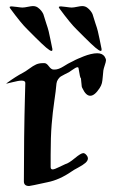

<svg xmlns="http://www.w3.org/2000/svg" viewBox="-41 -620 385 644"><path d="M199.2 -594.7Q206.1 -594.7 217.8 -597.2Q229.5 -599.6 234.4 -599.6Q244.1 -599.6 251 -594.7Q257.8 -589.8 262.7 -583.5Q267.6 -577.1 269.5 -572.3Q271.5 -567.4 274.4 -556.6Q277.3 -545.9 279.3 -541Q284.2 -527.3 287.1 -515.6Q290 -503.9 293 -488.8Q295.9 -473.6 298.8 -460Q299.8 -457 299.8 -453.1Q299.8 -449.2 296.9 -449.2Q292 -449.2 278.8 -460.4Q265.6 -471.7 242.2 -495.1Q218.8 -518.6 215.8 -521.5Q196.3 -540 158.2 -591.8L156.2 -595.7Q156.2 -598.6 163.1 -598.6Q167 -598.6 180.7 -596.7Q194.3 -594.7 199.2 -594.7ZM34.2 -594.7Q41 -594.7 52.7 -597.2Q64.5 -599.6 69.3 -599.6Q79.1 -599.6 85.9 -594.7Q92.8 -589.8 97.7 -583.5Q102.5 -577.1 104.5 -572.3Q106.4 -567.4 109.4 -556.6Q112.3 -545.9 114.3 -541Q119.1 -527.3 122.1 -515.6Q125 -503.9 127.9 -488.8Q130.9 -473.6 133.8 -460Q134.8 -457 134.8 -453.1Q134.8 -449.2 131.8 -449.2Q127 -449.2 113.8 -460.4Q100.6 -471.7 77.1 -495.1Q53.7 -518.6 50.8 -521.5Q31.2 -540 -6.8 -591.8L-8.8 -595.7Q-8.8 -598.6 -2 -598.6Q2 -598.6 15.6 -596.7Q29.3 -594.7 34.2 -594.7ZM230.5 -357.4Q227.5 -357.4 222.7 -389.6Q222.7 -394.5 218.8 -394.5Q215.8 -394.5 210.9 -391.6Q206.1 -388.7 199.7 -384.3Q193.4 -379.9 190.4 -377.9Q186.5 -376 176.8 -371.1Q167 -366.2 162.6 -363.3Q158.2 -360.4 153.8 -354Q149.4 -347.7 148.4 -339.8Q146.5 -316.4 141.1 -280.3Q135.7 -244.1 132.3 -202.6Q128.9 -161.1 128.9 -100.6V-59.6Q128.9 -51.8 135.7 -51.8Q141.6 -51.8 157.2 -59.6Q172.9 -67.4 177.7 -69.3Q189.5 -72.3 210 -89.4Q230.5 -106.4 238.3 -106.4Q244.1 -106.4 250 -98.6Q253.9 -93.8 253.9 -88.9Q253.9 -81.1 245.6 -73.7Q237.3 -66.4 220.7 -57.6Q204.1 -48.8 199.2 -44.9Q158.2 -16.6 118.2 -8.8Q60.5 3.9 56.6 3.9Q39.1 3.9 39.1 -11.7Q39.1 -79.1 40 -158.2Q41 -237.3 42.5 -289.1Q43.9 -340.8 43.9 -341.8Q43.9 -349.6 31.2 -349.6Q21.5 -349.6 0.5 -344.2Q-20.5 -338.9 -21.5 -338.9L-19.5 -339.8Q-18.6 -340.8 -17.6 -341.8Q11.7 -363.3 36.1 -376Q43.9 -379.9 57.1 -389.6Q70.3 -399.4 80.1 -403.8Q89.8 -408.2 102.5 -408.2H108.4Q115.2 -408.2 123 -397.5Q130.9 -386.7 138.7 -386.7H142.6Q155.3 -386.7 172.4 -397.5Q189.5 -408.2 196.3 -411.1Q197.3 -411.1 204.1 -415Q210.9 -418.9 220.2 -422.9Q229.5 -426.8 240.2 -431.2Q251 -435.5 263.2 -438.5Q275.4 -441.4 285.2 -441.4Q301.8 -441.4 309.6 -430.7Q314.5 -422.9 314.5 -418Q314.5 -413.1 310.5 -401.4Q306.6 -389.6 305.7 -383.8Q304.7 -376 303.7 -362.8Q302.7 -349.6 300.8 -341.3Q298.8 -333 293 -324.2Q276.4 -298.8 261.7 -298.8Q247.1 -298.8 235.4 -324.2Q232.4 -329.1 232.4 -337.9Q232.4 -340.8 231.4 -347.7Q230.5 -354.5 230.5 -357.4Z"/></svg>

Font: Isabella
Style: Medium
Weight: 500
Designer: John Stracke
Version: Version 001.202